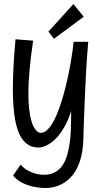

<svg xmlns="http://www.w3.org/2000/svg" viewBox="-20 -723 504 968"><path d="M424.8 -512.2Q421.9 -478 418.9 -438.2Q416 -398.4 413.8 -356.9Q411.6 -315.4 409.7 -273.4Q407.7 -231.4 406.2 -192.9Q402.3 -102.1 399.9 -9.8Q397.5 41 384.5 84Q371.6 127 347.4 158.2Q323.2 189.5 287.6 207.3Q252 225.1 204.1 225.1Q173.3 224.1 144 217.3Q131.3 214.4 118.2 209.7Q105 205.1 92 198.5Q79.1 191.9 67.1 182.9Q55.2 173.8 45.9 162.1L84 106.9Q100.1 125.5 118.7 135.7Q137.2 146 154.1 150.9Q170.9 155.8 184.1 157Q197.3 158.2 202.1 158.2Q233.9 158.2 256.6 145.8Q279.3 133.3 294.4 111.6Q309.6 89.8 318.4 59.8Q327.1 29.8 331.8 -5.1Q336.4 -40 337.6 -78.9Q338.9 -117.7 338.9 -157.2V-163.1Q324.2 -118.2 306.9 -87.2Q289.6 -56.2 272 -35.6Q254.4 -15.1 237.8 -3.7Q221.2 7.8 208 13.2Q194.8 18.6 185.8 19.8Q176.8 21 174.8 21Q138.2 21 113.3 0.7Q88.4 -19.5 73.2 -57.6Q58.1 -95.7 51.5 -150.4Q44.9 -205.1 44.9 -273.9Q44.9 -329.1 48.3 -391.6Q51.8 -454.1 58.1 -524.9L147 -518.1Q134.3 -431.6 128.7 -366.9Q123 -302.2 123 -253.9Q123 -205.1 127.2 -171.4Q131.3 -137.7 137.7 -115.2Q144 -92.8 151.6 -80.3Q159.2 -67.9 166 -61.8Q172.9 -55.7 178.2 -54.4Q183.6 -53.2 185.1 -53.2Q203.6 -53.2 220.5 -70.3Q237.3 -87.4 252.2 -115.7Q267.1 -144 280 -180.9Q293 -217.8 303.7 -257.8Q314.5 -297.9 323 -337.9Q331.5 -377.9 337.4 -412.6Q343.3 -447.3 346.7 -473.4Q350.1 -499.5 351.1 -512.2ZM252 -527.3 224.1 -563.5 350.1 -702.6 402.3 -638.7Z"/></svg>

Font: Englebert
Style: Regular
Weight: 400
Designer: Astigmatic (AOETI)
Foundry: Astigmatic (AOETI)
Version: Version 1.000